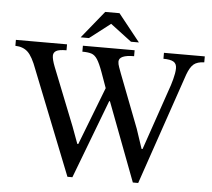

<svg xmlns="http://www.w3.org/2000/svg" viewBox="-67 -898 1067 965"><g transform="rotate(5 467.0 -415.0)"><path d="M665 6H638L482 -406L466 -440L433 -532Q417 -576 404 -596Q391 -616 374 -621.5Q357 -627 328 -627V-657H589V-627Q513 -627 513 -593Q513 -581 519 -565Q525 -549 530 -535L634 -265L667 -166H672L786 -498Q791 -514 795 -529Q799 -544 801.5 -558.5Q804 -573 804 -585Q804 -608 788 -617.5Q772 -627 737 -627V-657H943V-627Q908 -626 890 -611Q872 -596 858 -558ZM333 6H308L100 -518Q77 -581 53 -603.5Q29 -626 -10 -627V-657H248V-627Q210 -627 196 -618.5Q182 -610 182 -594Q182 -575 196 -539L312 -247L343 -163H348L466 -468L513 -391H484ZM355 -698H313L425 -836H497L607 -698H567L460 -779Z"/></g></svg>

Font: STIX Two Text
Style: Regular
Weight: 400
Designer: Ross Mills, John Hudson & Paul Hanslow, Tiro Typeworks Ltd; with prior portions MicroPress Inc., and Coen Hoffman.
Foundry: Tiro Typeworks Ltd
Version: Version 2.13 b171